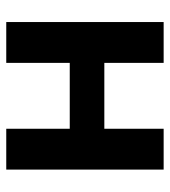

<svg xmlns="http://www.w3.org/2000/svg" viewBox="16 -572 556 629"><g transform="rotate(90 294.5 -258.0)"><path d="M438.5 -321.3V-208H149.9V-321.3ZM186.5 -515.6V0H52.7V-515.6ZM536.1 -515.6V0H402.3V-515.6Z"/></g></svg>

Font: Inter Cardless Display
Style: Bold
Weight: 700
Designer: Rasmus Andersson
Foundry: rsms
Version: Version 4.001;git-9221beed3